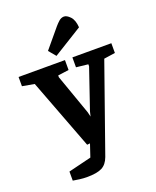

<svg xmlns="http://www.w3.org/2000/svg" viewBox="-185 -825 889 1093"><g transform="rotate(-20 259.0 -279.0)"><path d="M149 173Q129 173 105.5 170Q82 167 66 164V109L205 75L249 -56L293 -8L213 0L51 -427L-22 -440V-496H259V-436L193 -427V-416L279 -173L286 -144L293 -173L376 -416V-428L304 -436V-496H540V-437L472 -427L286 101Q271 142 240.5 157.5Q210 173 149 173ZM222 -535 186 -578 282 -693Q294 -707 307 -718.5Q320 -730 336 -731Q354 -732 374.5 -710.5Q395 -689 398 -644Z"/></g></svg>

Font: Faustina Light
Style: Bold
Weight: 700
Version: Version 1.200